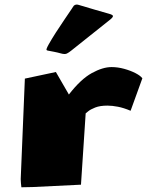

<svg xmlns="http://www.w3.org/2000/svg" viewBox="-20 -811 657 837"><path d="M73.2 5.4Q72.3 -2.9 71.3 -12Q70.3 -21 70.3 -30.3L88.4 -468.3L223.6 -497.1L280.3 -398.9Q332 -465.8 379.9 -492.2Q427.7 -518.6 466.3 -518.6Q493.2 -518.6 521 -511Q548.8 -503.4 570.6 -492.2Q592.3 -481 600.6 -469.7L549.3 -328.1Q519.5 -340.8 494.1 -345.7Q468.8 -350.6 448.2 -350.6Q416 -350.6 395 -342.3Q374 -334 364 -325.4Q354 -316.9 353.5 -316.9L333 -5.9L121.6 4.4ZM245.6 -578.1Q230 -582.5 214.6 -585.4Q199.2 -588.4 189 -590.3Q186.5 -590.3 183.1 -592.8Q180.2 -595.7 192.1 -617.2Q204.1 -638.7 223.1 -668.5Q242.2 -698.2 261.7 -726.8Q281.2 -755.4 293 -772.9Q295.4 -777.3 297.9 -780.5Q300.3 -783.7 301.8 -786.1Q310.5 -793.9 323.2 -789.6Q363.8 -777.8 394 -768.6Q424.3 -759.3 453.6 -751.5Q472.2 -746.6 472.4 -741.2Q472.7 -735.8 460.9 -726.1L290.5 -590.3Q280.3 -582 271.5 -577.6Q262.7 -573.2 245.6 -578.1Z"/></svg>

Font: Seymour One
Style: Regular
Weight: 400
Designer: Vernon Adams
Foundry: Vernon Adams
Version: Version 1.100; ttfautohint (v1.8.4.7-5d5b);gftools[0.9.33]